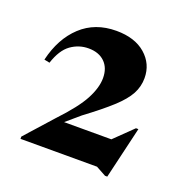

<svg xmlns="http://www.w3.org/2000/svg" viewBox="-85 -800 534 561"><g transform="rotate(20 182.0 -519.0)"><path d="M344 -475.5 306 -314H299L268 -331H30V-338L106 -423Q157.5 -477.5 176.8 -514Q196 -550.5 196 -580Q196 -611.5 177.5 -629.5Q159 -647.5 127 -647.5Q97 -647.5 72.2 -629.8Q47.5 -612 33.5 -569L16.5 -572.5Q33 -642.5 76.5 -683Q120 -723.5 186 -723.5Q243.5 -723.5 276.8 -694.5Q310 -665.5 310 -621.5Q310 -595 297.5 -571.8Q285 -548.5 255.5 -521.5Q226 -494.5 175 -456.5L133 -420.5H280L336.5 -475.5Z"/></g></svg>

Font: Newsreader 72pt SemiBold
Style: Regular
Weight: 600
Designer: Hugues Gentile
Foundry: Production Type
Version: Version 1.003; ttfautohint (v1.8.3)